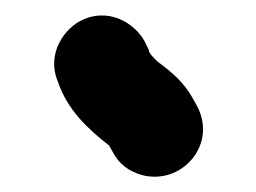

<svg xmlns="http://www.w3.org/2000/svg" viewBox="-20 -718 331 248"><path d="M234 -582 229 -591C218 -611 202 -625 184 -638C180 -642 172 -649 172 -654L169 -660C159 -684 125 -709 88 -693C64 -683 39 -649 55 -612C67 -576 94 -551 121 -530L126 -521C134 -506 146 -497 163 -492C214 -478 262 -531 234 -582Z"/></svg>

Font: Electronic
Style: Thk
Weight: 900
Version: Version 1.011